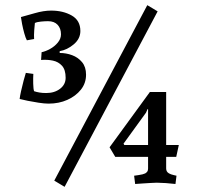

<svg xmlns="http://www.w3.org/2000/svg" viewBox="-20 -707 778 743"><path d="M190 -8 550 -687 590 -663 230 16ZM139 -475 141 -505Q156 -508 173.5 -517.5Q191 -527 203.5 -542Q216 -557 216 -574Q216 -597 203 -611Q190 -625 166 -625Q154 -625 138.5 -623.5Q123 -622 115 -618Q114 -611 112.5 -590.5Q111 -570 112 -556L84 -551Q79 -560 74 -578Q69 -596 65.5 -614Q62 -632 61 -641Q80 -646 114.5 -656Q149 -666 178 -666Q224 -666 257.5 -647Q291 -628 291 -587Q291 -557 265.5 -535.5Q240 -514 211 -509V-502Q236 -502 259 -493.5Q282 -485 297.5 -466.5Q313 -448 313 -418Q313 -385 293 -360Q273 -335 240.5 -320.5Q208 -306 168 -306Q152 -306 129.5 -309.5Q107 -313 87 -317Q67 -321 56 -324Q57 -334 61.5 -354.5Q66 -375 71.5 -395.5Q77 -416 80 -425L109 -421Q108 -405 108.5 -383.5Q109 -362 112 -354Q121 -351 132.5 -349Q144 -347 159 -347Q191 -347 212.5 -363.5Q234 -380 234 -406Q234 -437 220 -452.5Q206 -468 184.5 -472.5Q163 -477 139 -475ZM623 -100V-55Q623 -42 634 -36Q641 -32 652 -29.5Q663 -27 663 -27L659 5Q644 3 622 1.5Q600 0 587 0Q579 0 563.5 1Q548 2 531.5 3Q515 4 503 5L499 -27Q499 -27 516.5 -29.5Q534 -32 542 -36Q547 -39 550 -43Q553 -47 553 -55V-100H426L404 -137L560 -351H623V-146H672L662 -100ZM458 -151 461 -146H553V-284L551 -285L545 -271Z"/></svg>

Font: Buenard
Style: Regular
Weight: 400
Version: Version 2.000